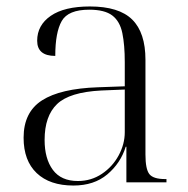

<svg xmlns="http://www.w3.org/2000/svg" viewBox="-20 -564 582 594"><path d="M207 10Q134 10 93.5 -28.5Q53 -67 53 -138Q53 -217 110 -253.5Q167 -290 283 -294L366 -297V-372Q366 -425 358.5 -461.5Q351 -498 327.5 -516Q304 -534 256 -534Q191 -534 171 -499Q151 -464 151 -391Q95 -391 95 -438Q95 -486 137 -515Q179 -544 258 -544Q348 -544 389 -503.5Q430 -463 430 -379V-86Q430 -41 442 -25.5Q454 -10 491 -10H495V0H371V-110H369Q353 -59 312 -24.5Q271 10 207 10ZM221 -4Q262 -4 295 -26Q328 -48 347 -83Q366 -118 366 -155V-287L293 -284Q195 -279 156.5 -242Q118 -205 118 -131Q118 -73 143.5 -38.5Q169 -4 221 -4Z"/></svg>

Font: Noto Serif Display Light
Style: Regular
Weight: 300
Designer: Monotype Design Team
Foundry: Monotype Imaging Inc.
Version: Version 2.009